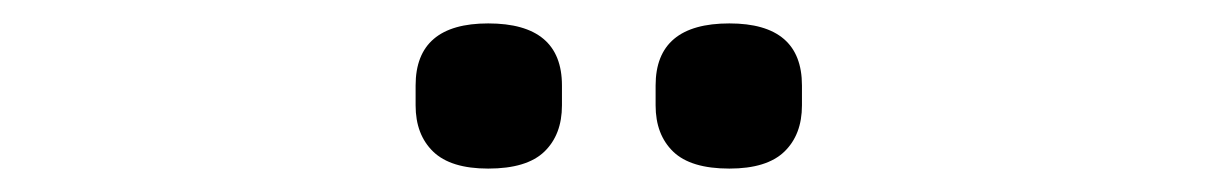

<svg xmlns="http://www.w3.org/2000/svg" viewBox="-20 -788 1040 164"><path d="M335 -698V-715Q335 -768 397 -768Q460 -768 460 -715V-698Q460 -673 445 -658.5Q430 -644 397 -644Q365 -644 350 -658.5Q335 -673 335 -698ZM540 -698V-715Q540 -768 603 -768Q665 -768 665 -715V-698Q665 -673 650 -658.5Q635 -644 603 -644Q570 -644 555 -658.5Q540 -673 540 -698Z"/></svg>

Font: IBM Plex Sans JP Medm
Style: Regular
Weight: 500
Designer: Mike Abbink; Paul van der Laan; Pieter van Rosmalen; Wujin Sim; Yejin Wi; Jinhee Kim; Boomi Park; Yona Kim; Kichan Ma
Foundry: Sandoll Inc.
Version: Version 1.002